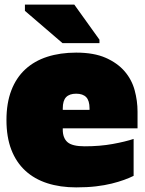

<svg xmlns="http://www.w3.org/2000/svg" viewBox="-20 -798 628 832"><path d="M310 -570Q387 -570 438 -547.5Q489 -525 520 -489Q551 -453 563.5 -407Q576 -361 576 -314V-242H252V-236Q252 -200 272.5 -182Q293 -164 347 -164Q413 -164 468 -174Q523 -184 559 -196V-36Q541 -27 517.5 -18.5Q494 -10 464 -2.5Q434 5 396 9.5Q358 14 310 14Q241 14 185 -4Q129 -22 89.5 -58.5Q50 -95 29 -149.5Q8 -204 8 -278Q8 -351 29 -406Q50 -461 89.5 -497.5Q129 -534 185 -552Q241 -570 310 -570ZM310 -392Q281 -392 266.5 -377Q252 -362 252 -328V-322H368V-328Q368 -362 353.5 -377Q339 -392 310 -392ZM88 -751V-778H302L411 -626V-611H251Z"/></svg>

Font: Alfa Slab One
Style: Regular
Weight: 400
Designer: JM Sole
Foundry: JM Sole
Version: Version 1.001